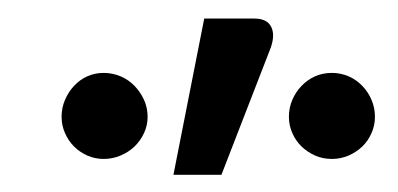

<svg xmlns="http://www.w3.org/2000/svg" viewBox="-20 -770 440 212"><path d="M171.5 -577 205.5 -749.5H261Q274.5 -749.5 279.2 -740.8Q284 -732 279 -717.5L224.5 -577ZM394 -641Q394 -631.5 390.2 -623Q386.5 -614.5 380 -608.2Q373.5 -602 364.8 -598.2Q356 -594.5 346.5 -594.5Q336.5 -594.5 328 -598.2Q319.5 -602 313 -608.2Q306.5 -614.5 302.8 -623Q299 -631.5 299 -641Q299 -651 302.8 -659.8Q306.5 -668.5 313 -675.2Q319.5 -682 328 -685.8Q336.5 -689.5 346.5 -689.5Q356 -689.5 364.8 -685.8Q373.5 -682 380 -675.2Q386.5 -668.5 390.2 -659.8Q394 -651 394 -641ZM143 -641Q143 -631.5 139 -623Q135 -614.5 128.5 -608.2Q122 -602 113 -598.2Q104 -594.5 94.5 -594.5Q85 -594.5 76.5 -598.2Q68 -602 61.8 -608.2Q55.5 -614.5 51.8 -623Q48 -631.5 48 -641Q48 -651 51.8 -659.8Q55.5 -668.5 61.8 -675.2Q68 -682 76.5 -685.8Q85 -689.5 94.5 -689.5Q104 -689.5 113 -685.8Q122 -682 128.5 -675.2Q135 -668.5 139 -659.8Q143 -651 143 -641Z"/></svg>

Font: Lato-Regular
Style: Regular
Weight: 400
Designer: Lukasz Dziedzic with Adam Twardoch and Botio Nikoltchev
Foundry: tyPoland Lukasz Dziedzic
Version: Version 2.015; 2015-08-06; http://www.latofonts.com/